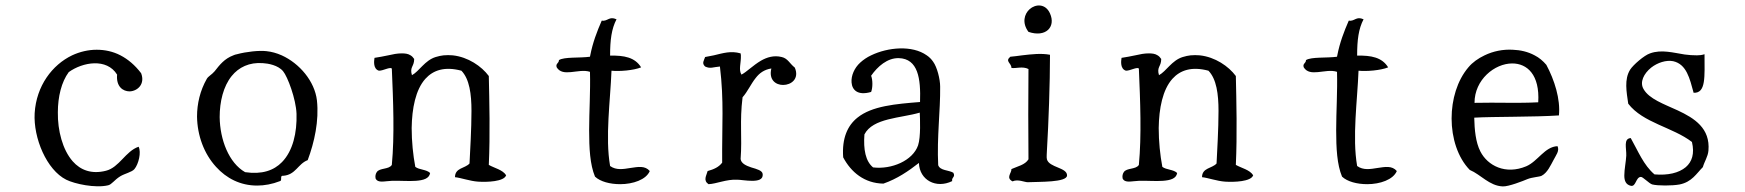

<svg xmlns="http://www.w3.org/2000/svg" viewBox="-20 -652 6245 687"><path d="M485 -390C463 -419 438 -440 411 -454C384 -468 355 -474 326 -474C296 -474 266 -467 238 -454C167 -420 110 -345 104 -247C99 -158 147 -44 217 -9C247 6 321 22 367 11C380 8 389 -8 410 -21C426 -31 452 -36 461 -47C476 -65 486 -107 476 -127C429 -111 407 -53 359 -41C308 -28 268 -43 240 -75C204 -116 186 -185 187 -250C187 -306 200 -359 226 -394C276 -430 362 -445 399 -385C395 -342 420 -325 444 -325C472 -326 500 -351 485 -390Z M1114 -293C1106 -361 1052 -425 988 -454C970 -462 952 -467 933 -469C907 -472 861 -467 828 -458C823 -457 819 -456 815 -454C783 -442 766 -420 748 -397C738 -385 725 -379 720 -370C696 -328 685 -281 685 -235C686 -167 710 -102 753 -55C790 -14 840 12 900 12C926 12 954 7 982 -4C991 -6 980 -25 993 -23C1038 -26 1046 -66 1081 -79C1105 -143 1122 -220 1114 -293ZM1041 -245C1043 -177 1028 -112 989 -72C960 -42 917 -27 857 -36C799 -69 767 -152 766 -233C766 -288 779 -343 809 -380C834 -411 872 -430 921 -426C939 -425 975 -419 993 -397C1009 -378 1039 -298 1041 -245Z M1791 -25C1778 -45 1750 -50 1729 -62C1734 -169 1731 -291 1729 -380C1703 -415 1655 -448 1600 -454C1589 -455 1578 -455 1567 -454C1558 -453 1549 -451 1539 -448C1500 -436 1480 -397 1454 -383C1445 -413 1462 -413 1462 -441C1458 -447 1454 -451 1449 -454C1440 -460 1429 -461 1417 -461C1402 -461 1386 -458 1369 -454C1353 -451 1336 -447 1320 -445C1318 -433 1315 -405 1336 -399C1352 -399 1374 -413 1382 -407C1387 -289 1392 -167 1382 -62C1372 -45 1338 -52 1328 -36C1324 -30 1322 -22 1324 -13C1333 4 1355 -4 1382 -5C1410 -6 1442 -3 1468 -5C1495 -7 1516 -13 1519 -33C1506 -46 1480 -44 1466 -55C1458 -97 1453 -146 1453 -194C1454 -264 1467 -331 1502 -370C1530 -401 1571 -415 1631 -399C1660 -369 1667 -315 1667 -255C1667 -190 1662 -108 1660 -67C1644 -49 1608 -52 1608 -18C1629 -16 1661 -4 1691 -2C1723 0 1784 -2 1791 -25Z M2305 -40C2288 -60 2263 -55 2236 -51C2211 -47 2185 -42 2163 -58C2145 -161 2164 -293 2168 -399C2196 -396 2247 -400 2274 -411C2252 -447 2213 -454 2163 -453V-454C2163 -508 2168 -549 2186 -583C2159 -595 2155 -575 2133 -578C2116 -539 2101 -500 2092 -454L2091 -449C2054 -444 1999 -449 1980 -437C1980 -425 1967 -425 1972 -411C1983 -393 2002 -392 2023 -394C2045 -396 2070 -402 2091 -395C2093 -325 2088 -253 2088 -186C2088 -122 2091 -63 2109 -20C2128 -2 2163 7 2199 7C2245 7 2292 -9 2305 -40Z M2824 -410C2805 -425 2799 -443 2777 -448C2749 -455 2724 -447 2703 -435C2674 -418 2651 -394 2633 -385C2622 -403 2632 -426 2631 -454C2631 -456 2630 -459 2630 -461C2595 -471 2568 -462 2534 -454C2524 -452 2514 -450 2503 -448C2499 -435 2490 -426 2503 -414C2522 -405 2531 -412 2556 -414C2571 -289 2563 -206 2564 -70C2552 -54 2534 -46 2512 -40C2508 -24 2495 -7 2515 7C2543 6 2579 -11 2618 -9C2628 -9 2651 -5 2671 -5C2692 -5 2711 -9 2709 -29C2708 -42 2688 -47 2668 -53C2650 -59 2632 -67 2630 -83C2636 -163 2626 -216 2637 -304C2655 -324 2667 -352 2684 -373C2697 -390 2714 -403 2740 -407C2730 -366 2756 -348 2782 -348C2811 -348 2841 -370 2824 -410Z M3391 -34C3374 -44 3344 -41 3337 -61C3332 -162 3345 -255 3344 -342C3344 -369 3333 -412 3319 -431C3313 -440 3305 -448 3296 -454C3244 -491 3157 -483 3097 -454C3082 -447 3069 -438 3058 -428C3037 -409 3025 -381 3027 -357C3029 -330 3049 -309 3097 -323C3103 -338 3103 -366 3097 -381C3120 -414 3155 -445 3196 -444C3265 -442 3275 -371 3272 -287C3185 -280 3100 -273 3048 -231C3013 -203 2992 -158 2997 -89C3025 -36 3073 4 3141 5C3190 -12 3231 -40 3268 -69C3270 -7 3330 24 3387 -4C3384 -18 3400 -18 3391 -34ZM3271 -249C3272 -228 3275 -162 3265 -132C3246 -77 3170 -45 3104 -53C3077 -75 3069 -117 3073 -171C3103 -230 3203 -229 3271 -249Z M3737 -604C3721 -640 3685 -638 3664 -619C3645 -602 3636 -570 3660 -538C3721 -517 3759 -555 3737 -604ZM3798 -24C3799 -53 3734 -52 3726 -82C3724 -89 3726 -106 3726 -113C3732 -214 3737 -354 3737 -454V-456C3706 -462 3671 -458 3637 -454C3622 -452 3608 -450 3595 -449C3575 -432 3599 -427 3599 -409C3614 -406 3639 -416 3660 -405C3659 -284 3659 -200 3660 -82C3648 -62 3621 -57 3599 -47C3600 -33 3578 -16 3603 -3C3622 -12 3646 0 3657 0C3700 -2 3797 1 3798 -24Z M4464 -25C4451 -45 4423 -50 4402 -62C4407 -169 4404 -291 4402 -380C4376 -415 4328 -448 4273 -454C4262 -455 4251 -455 4240 -454C4231 -453 4222 -451 4212 -448C4173 -436 4153 -397 4127 -383C4118 -413 4135 -413 4135 -441C4131 -447 4127 -451 4122 -454C4113 -460 4102 -461 4090 -461C4075 -461 4059 -458 4042 -454C4026 -451 4009 -447 3993 -445C3991 -433 3988 -405 4009 -399C4025 -399 4047 -413 4055 -407C4060 -289 4065 -167 4055 -62C4045 -45 4011 -52 4001 -36C3997 -30 3995 -22 3997 -13C4006 4 4028 -4 4055 -5C4083 -6 4115 -3 4141 -5C4168 -7 4189 -13 4192 -33C4179 -46 4153 -44 4139 -55C4131 -97 4126 -146 4126 -194C4127 -264 4140 -331 4175 -370C4203 -401 4244 -415 4304 -399C4333 -369 4340 -315 4340 -255C4340 -190 4335 -108 4333 -67C4317 -49 4281 -52 4281 -18C4302 -16 4334 -4 4364 -2C4396 0 4457 -2 4464 -25Z M4978 -40C4961 -60 4936 -55 4909 -51C4884 -47 4858 -42 4836 -58C4818 -161 4837 -293 4841 -399C4869 -396 4920 -400 4947 -411C4925 -447 4886 -454 4836 -453V-454C4836 -508 4841 -549 4859 -583C4832 -595 4828 -575 4806 -578C4789 -539 4774 -500 4765 -454L4764 -449C4727 -444 4672 -449 4653 -437C4653 -425 4640 -425 4645 -411C4656 -393 4675 -392 4696 -394C4718 -396 4743 -402 4764 -395C4766 -325 4761 -253 4761 -186C4761 -122 4764 -63 4782 -20C4801 -2 4836 7 4872 7C4918 7 4965 -9 4978 -40Z M5558 -239C5564 -297 5542 -366 5513 -420C5501 -434 5487 -446 5471 -454C5447 -467 5420 -473 5393 -474C5358 -476 5323 -469 5292 -454C5269 -443 5249 -429 5234 -411C5194 -364 5174 -296 5174 -228C5174 -158 5196 -88 5239 -44C5279 -27 5309 13 5357 15C5378 16 5431 -5 5445 -11C5462 -18 5488 -19 5496 -23C5517 -34 5528 -60 5539 -80C5547 -96 5561 -112 5553 -129C5507 -127 5483 -75 5441 -57C5367 -26 5303 -59 5277 -110C5260 -143 5256 -188 5255 -231C5322 -235 5471 -233 5558 -239ZM5484 -286C5410 -282 5338 -286 5256 -284C5256 -367 5328 -425 5391 -425C5444 -425 5490 -385 5484 -286Z M6093 -113C6100 -193 6043 -229 5983 -257C5933 -280 5881 -298 5861 -333C5846 -358 5862 -389 5888 -410C5911 -428 5942 -438 5967 -433C6015 -422 6026 -371 6040 -320C6085 -318 6079 -378 6079 -458C6070 -455 6061 -454 6052 -454C6037 -454 6023 -455 6008 -457C5968 -463 5925 -476 5884 -461C5863 -454 5824 -420 5813 -403C5791 -368 5800 -323 5806 -281C5859 -212 5965 -197 6034 -144C6044 -102 6034 -73 6012 -54C5987 -33 5948 -24 5900 -28C5861 -61 5841 -112 5815 -158C5788 -156 5800 -122 5799 -95C5798 -74 5792 -46 5792 -24C5792 -6 5797 9 5816 13C5834 16 5833 -18 5851 -19C5858 -20 5881 5 5892 8C5912 13 5963 13 5990 8C6034 -1 6050 -31 6073 -54C6079 -75 6091 -91 6093 -113Z"/></svg>

Font: Yuji Syuku Std R
Style: Regular
Weight: 400
Designer: Kataoka Yuji
Foundry: Kinuta Font Factory
Version: Version 3.000;hotconv 1.0.111;makeotfexe 2.5.65597